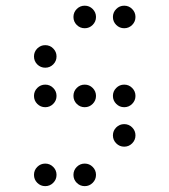

<svg xmlns="http://www.w3.org/2000/svg" viewBox="-20 -674 587 665"><path d="M312.5 -615.2Q312.5 -599.1 301 -587.6Q289.6 -576.2 273.4 -576.2Q257.3 -576.2 245.8 -587.6Q234.4 -599.1 234.4 -615.2Q234.4 -631.3 245.8 -642.8Q257.3 -654.3 273.4 -654.3Q289.6 -654.3 301 -642.8Q312.5 -631.3 312.5 -615.2ZM449.2 -615.2Q449.2 -599.1 437.7 -587.6Q426.3 -576.2 410.2 -576.2Q394 -576.2 382.6 -587.6Q371.1 -599.1 371.1 -615.2Q371.1 -631.3 382.6 -642.8Q394 -654.3 410.2 -654.3Q426.3 -654.3 437.7 -642.8Q449.2 -631.3 449.2 -615.2ZM175.8 -478.5Q175.8 -462.4 164.3 -450.9Q152.8 -439.5 136.7 -439.5Q120.6 -439.5 109.1 -450.9Q97.7 -462.4 97.7 -478.5Q97.7 -494.6 109.1 -506.1Q120.6 -517.6 136.7 -517.6Q152.8 -517.6 164.3 -506.1Q175.8 -494.6 175.8 -478.5ZM175.8 -341.8Q175.8 -325.7 164.3 -314.2Q152.8 -302.7 136.7 -302.7Q120.6 -302.7 109.1 -314.2Q97.7 -325.7 97.7 -341.8Q97.7 -357.9 109.1 -369.4Q120.6 -380.9 136.7 -380.9Q152.8 -380.9 164.3 -369.4Q175.8 -357.9 175.8 -341.8ZM312.5 -341.8Q312.5 -325.7 301 -314.2Q289.6 -302.7 273.4 -302.7Q257.3 -302.7 245.8 -314.2Q234.4 -325.7 234.4 -341.8Q234.4 -357.9 245.8 -369.4Q257.3 -380.9 273.4 -380.9Q289.6 -380.9 301 -369.4Q312.5 -357.9 312.5 -341.8ZM449.2 -341.8Q449.2 -325.7 437.7 -314.2Q426.3 -302.7 410.2 -302.7Q394 -302.7 382.6 -314.2Q371.1 -325.7 371.1 -341.8Q371.1 -357.9 382.6 -369.4Q394 -380.9 410.2 -380.9Q426.3 -380.9 437.7 -369.4Q449.2 -357.9 449.2 -341.8ZM449.2 -205.1Q449.2 -189 437.7 -177.5Q426.3 -166 410.2 -166Q394 -166 382.6 -177.5Q371.1 -189 371.1 -205.1Q371.1 -221.2 382.6 -232.7Q394 -244.1 410.2 -244.1Q426.3 -244.1 437.7 -232.7Q449.2 -221.2 449.2 -205.1ZM175.8 -68.4Q175.8 -52.2 164.3 -40.8Q152.8 -29.3 136.7 -29.3Q120.6 -29.3 109.1 -40.8Q97.7 -52.2 97.7 -68.4Q97.7 -84.5 109.1 -95.9Q120.6 -107.4 136.7 -107.4Q152.8 -107.4 164.3 -95.9Q175.8 -84.5 175.8 -68.4ZM312.5 -68.4Q312.5 -52.2 301 -40.8Q289.6 -29.3 273.4 -29.3Q257.3 -29.3 245.8 -40.8Q234.4 -52.2 234.4 -68.4Q234.4 -84.5 245.8 -95.9Q257.3 -107.4 273.4 -107.4Q289.6 -107.4 301 -95.9Q312.5 -84.5 312.5 -68.4Z"/></svg>

Font: DatDot Light
Style: Regular
Weight: 300
Designer: GGBot
Version: 1.00